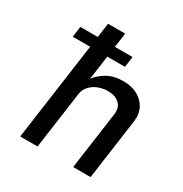

<svg xmlns="http://www.w3.org/2000/svg" viewBox="-172 -876 963 1008"><g transform="rotate(30 310.0 -371.5)"><path d="M67.5 -591.5 76 -656H392.5L384 -591.5ZM90.5 0 194 -743H298L256.5 -445.5Q279 -476.5 318.5 -499.5Q358 -522.5 417 -522.5Q465 -522.5 501.5 -503Q538 -483.5 556.2 -448.5Q574.5 -413.5 568 -367L517 0H411.5L460 -348.5Q466 -390 440.8 -413.5Q415.5 -437 371.5 -437Q341 -437 313.5 -426.2Q286 -415.5 266.8 -394.8Q247.5 -374 243.5 -343L195.5 0Z"/></g></svg>

Font: Public Sans Thin Medium
Style: Italic
Weight: 500
Italic angle: -8°
Version: Version 2.001